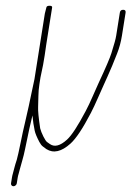

<svg xmlns="http://www.w3.org/2000/svg" viewBox="-20 -516 456 667"><path d="M38.3 39C34.5 50.3 31.7 59.8 29.8 67.5C27.9 75.2 26.3 81.5 24.8 86.5C23.3 91.5 22.2 96.3 21.5 101L18.3 121C17.9 123.7 18.5 126 20.2 128C21.9 130 24.1 131 26.8 131C29.4 131 31.9 130 34.2 128C36.5 126 37.9 123.7 38.3 121L41.5 101C42.1 97 43.1 92.8 44.5 88.5C45.8 84.2 47.5 78.2 49.3 70.5C51.2 62.8 53.9 53.2 57.4 41.5C60.9 29.8 64.2 16.3 67.3 1C78.3 -53.3 86.8 -91.9 92.7 -115C94.5 -95.9 97 -78.3 100.5 -62.2C102.4 -52.9 107.8 -39.9 116.6 -23C120.5 -15.7 124.6 -10.3 129.1 -7L141.2 2C165.7 17.4 193.5 11 224.7 -17C244.1 -34.4 267.7 -69.9 295.6 -123.5C303.7 -139.2 311.7 -156.2 319.6 -174.5C327.5 -192.8 334.8 -209.1 341.4 -223.4C348.1 -237.6 357.4 -258.8 369.5 -287C373.2 -295.7 378.9 -309.9 386.7 -329.8C394.6 -349.7 400.1 -370.3 403.5 -391.5L416.3 -472C417.3 -478.7 414.5 -482 407.8 -482C401.2 -482 397.3 -478.7 396.3 -472L383.7 -392.5C382.7 -386.2 381 -378.7 378.6 -370C376.2 -361.3 372.4 -348.5 367.1 -331.5C361.8 -314.5 346.9 -279.8 322.5 -227.5C316.5 -214.5 309.5 -198.8 301.6 -180.5C293.7 -162.2 285.7 -145.3 277.6 -130C250.3 -78.4 228.8 -45.4 212.9 -31C189.1 -9.4 169.3 -4.3 153.5 -15.5L143.6 -22.5C140.3 -24.8 136 -31.3 130.7 -41.8C125.4 -52.4 121.7 -61.8 119.6 -70C114.1 -106.6 111.7 -131.4 112.4 -144.5C113 -156.8 113.3 -169.5 113.4 -182.5C113.5 -195.5 114.7 -209.3 117 -224L120.6 -247C127.8 -279.5 132.7 -305 135.2 -323.5C137.6 -340.5 139.5 -353.3 140.8 -362L161.1 -490C161.7 -494 158.7 -496 152.1 -496C145.4 -496 141.7 -494 141.1 -490C139.6 -484.7 137.8 -477.7 135.8 -469L99.7 -241C91.7 -203 87.1 -181.3 85.9 -176C84.7 -170.7 82.7 -161 79.8 -147C76.9 -133 72.8 -115.1 67.6 -93.2C62.3 -71.4 56.9 -46.7 51.4 -19.2C45.8 8.3 41.5 27.7 38.3 39Z"/></svg>

Font: Proton
Style: RgCndIt
Weight: 500
Version: Version 1.017